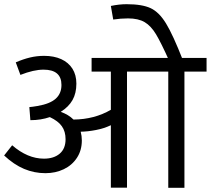

<svg xmlns="http://www.w3.org/2000/svg" viewBox="-24 -891 1000 911"><path d="M956.1 -551.3H851.1V0H774.4V-551.3H578.6V-0.5H502V-296.9Q470.2 -281.7 431.6 -274.2Q393.1 -266.6 358.9 -266.1Q364.3 -246.1 364.3 -224.6Q364.3 -177.7 341.1 -142.3Q317.9 -106.9 278.6 -88.1Q239.3 -69.3 191.4 -69.3Q138.7 -69.3 90.3 -89.6Q42 -109.9 -4.4 -153.3L33.7 -201.7Q106.9 -138.2 184.6 -138.2Q231.4 -138.2 259.3 -161.9Q287.1 -185.5 287.1 -230.5Q287.1 -267.1 269.5 -292Q252 -316.9 212.4 -335.4Q169.9 -320.8 120.1 -320.8L115.2 -382.8Q128.9 -383.8 154.3 -388.2Q213.4 -398.4 240.5 -422.9Q267.6 -447.3 267.6 -487.8Q267.6 -560.5 182.6 -560.5Q135.7 -560.5 72.8 -535.6L50.8 -595.2Q85.9 -610.4 118.4 -618.2Q150.9 -626 185.5 -626Q231.9 -626 266.4 -610.4Q300.8 -594.7 319.6 -565.2Q338.4 -535.6 338.4 -494.1Q338.4 -448.7 320.1 -416.3Q301.8 -383.8 264.2 -360.4Q301.8 -346.7 324.7 -323.7Q424.3 -324.7 502 -370.1V-551.3H410.6V-616.2H956.1ZM778.3 -603.5Q740.2 -688.5 716.3 -728.3Q692.4 -768.1 662.4 -785.9Q632.3 -803.7 583.5 -803.7Q548.8 -803.7 513.2 -798.3L502 -862.8Q541.5 -871.1 576.7 -871.1Q650.4 -871.1 690.7 -852.3Q731 -833.5 763.9 -779.5Q796.9 -725.6 843.8 -605.5L787.1 -583Z"/></svg>

Font: Varta
Style: Regular
Weight: 400
Designer: Joana Correia, Viktoriya Grabowska, Eben Sorkin
Foundry: Sorkin Type
Version: Version 1.003; ttfautohint (v1.3) -l 8 -r 24 -G 200 -x 12 -H